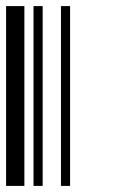

<svg xmlns="http://www.w3.org/2000/svg" viewBox="-20 -610 370 630"><path d="M0 0V-590H60V0ZM90 0V-590H120V0ZM180 0V-590H210V0Z"/></svg>

Font: Libre Barcode 128
Style: Regular
Weight: 400
Version: Version 1.005; ttfautohint (v1.8.3)